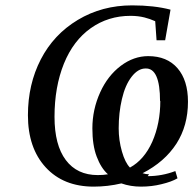

<svg xmlns="http://www.w3.org/2000/svg" viewBox="-20 -678 720 715"><path d="M535 -29 530 -22Q583 -22 633 -41L641 -14Q619 -1 581 8Q545 17 505 17Q466 17 432 5Q381 17 329 17Q216 17 150 -55Q84 -127 84 -249Q84 -364 132 -457Q180 -550 270 -604Q360 -658 472 -658Q554 -658 615 -642L595 -528H563L558 -599Q538 -608 518 -613Q494 -619 466 -619Q383 -619 318 -573Q253 -527 218 -441Q183 -354 183 -243Q183 -138 225 -82Q267 -26 344 -26Q366 -26 382 -29Q356 -52 340 -95Q324 -137 324 -200Q324 -270 353 -334Q381 -396 430 -433Q478 -469 532 -469Q602 -469 641 -424Q680 -379 680 -299Q680 -210 637 -143Q593 -75 511 -33Q523 -29 535 -29ZM577 -303 576 -301Q576 -363 562.5 -393.5Q549 -424 522 -423Q494 -423 470 -392Q446 -361 434 -309Q422 -258 422 -200Q422 -156 434 -114Q446 -72 464 -54Q517 -83 547 -150Q577 -218 577 -303Z"/></svg>

Font: Libra Serif Modern
Style: Italic
Weight: 400
Italic angle: -12°
Designer: Stefan Peev, Context Ltd
Foundry: Stefan Peev, Context Ltd
Version: Version 1.000